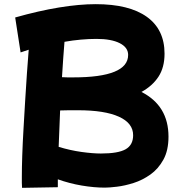

<svg xmlns="http://www.w3.org/2000/svg" viewBox="-20 -834 873 923"><path d="M86 69Q85 58 85 45V15Q85 -28 87 -87.5Q89 -147 93 -214.5Q97 -282 101 -350.5Q105 -419 109.5 -482Q114 -545 118 -595Q96 -588 79 -582L53 -750Q166 -782 263.5 -798Q361 -814 440 -814Q601 -814 686 -753Q771 -692 771 -576Q771 -510 742 -465.5Q713 -421 660 -392Q790 -326 790 -177Q790 -111 765.5 -66.5Q741 -22 703 5Q665 32 622.5 45.5Q580 59 542.5 63.5Q505 68 484 68Q432 68 373 58Q314 48 258 28V66ZM444 -647Q408 -647 368.5 -643.5Q329 -640 290 -633Q284 -560 278 -463Q291 -462 304 -462H332Q596 -462 596 -570Q596 -606 555.5 -626.5Q515 -647 444 -647ZM355 -304H312Q291 -304 269 -303Q267 -259 265.5 -215Q264 -171 262 -128Q318 -111 372 -103.5Q426 -96 465 -96Q548 -96 584 -116.5Q620 -137 620 -184Q620 -242 551.5 -273Q483 -304 355 -304Z"/></svg>

Font: Mochiy Pop One
Style: Regular
Weight: 400
Designer: FONTDASU
Foundry: FONTDASU / Google Inc. / Adobe
Version: Version 2.000